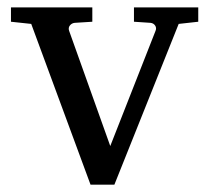

<svg xmlns="http://www.w3.org/2000/svg" viewBox="-20 -502 569 522"><path d="M465.8 -437 291 0H226.1L64.9 -437L9.8 -442.9V-481.9H231V-442.9L183.1 -439.9Q174.8 -439 169.9 -432.6Q165 -426.3 168 -418L279.8 -105L402.8 -418Q406.2 -425.8 401.9 -432.4Q397.5 -439 389.2 -439.9L344.2 -442.9V-481.9H519V-442.9Z"/></svg>

Font: Charis SIL Am
Style: Regular
Weight: 400
Foundry: SIL International
Version: Version 5.000